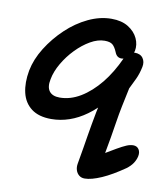

<svg xmlns="http://www.w3.org/2000/svg" viewBox="-85 -578 786 909"><g transform="rotate(10 308.0 -123.5)"><path d="M383 260Q367 260 356 251Q345 242 340.5 227.5Q336 213 339 196Q347 151 352.5 117.5Q358 84 362.5 56Q367 28 372 0.5Q377 -27 383 -59Q385 -70 388 -82Q368 -63 347 -48Q307 -19 264.5 -4.5Q222 10 178 10Q118 10 82.5 -17Q47 -44 36 -91Q25 -138 36 -198Q47 -254 81 -308.5Q115 -363 163 -408.5Q211 -454 267 -480.5Q323 -507 378 -507Q427 -507 459 -487Q491 -467 505 -437Q519 -407 513 -376Q512 -372 510 -368Q512 -368 513 -368Q541 -368 553.5 -350.5Q566 -333 561 -308Q554 -274 541.5 -247.5Q529 -221 517 -197Q506 -146 498 -106.5Q490 -67 484.5 -31Q479 5 472 46Q466 80 458 124Q487 107 507 95Q533 80 550.5 72.5Q568 65 583 65Q601 65 610 78.5Q619 92 615 112Q611 130 600.5 146Q590 162 570 177Q541 197 514.5 212.5Q488 228 464 238.5Q440 249 419.5 254.5Q399 260 383 260ZM466 -331Q461 -330 456 -330Q445 -330 437 -336Q429 -342 424 -355Q414 -379 402 -389Q390 -399 364 -399Q331 -399 295.5 -378.5Q260 -358 228 -325Q196 -292 173 -252.5Q150 -213 143 -175Q135 -137 150 -117Q165 -97 200 -97Q251 -97 300 -126.5Q349 -156 393 -210Q434 -261 466 -331Z"/></g></svg>

Font: Shantell Sans Light Medium
Style: Italic
Weight: 500
Italic angle: -11°
Version: Version 1.011;[c5ecc13dd]